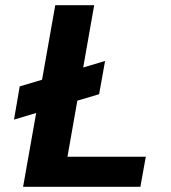

<svg xmlns="http://www.w3.org/2000/svg" viewBox="-20 -720 659 740"><path d="M34 -259 56 -387 385 -485 362 -357ZM69 0 193 -700H343L240 -116H542L521 0Z"/></svg>

Font: DM Sans 10pt Black
Style: Italic
Weight: 900
Italic angle: -10°
Version: Version 4.004;gftools[0.9.30]